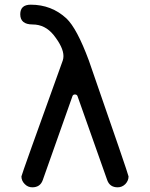

<svg xmlns="http://www.w3.org/2000/svg" viewBox="-20 -785 640 820"><path d="M111.5 -765Q200 -765 263.5 -706.5Q308.5 -664 359.5 -526.5Q529 -38.5 529 -31.5Q529 -13.5 515.5 1Q501.5 15 482.5 15Q449 15 438 -15.5L311 -374.5Q308.5 -381.5 300 -381.5Q292 -381.5 289.5 -374.5L162.5 -15.5Q151.5 15 118 15Q99 15 85.5 1Q71.5 -13 71.5 -31.5Q71.5 -37.5 248 -526.5Q251 -535.5 251 -545.5Q251 -582.5 209 -635.5Q172.5 -680.5 119.5 -680.5Q66.5 -680.5 66.5 -724Q66.5 -765 111.5 -765Z"/></svg>

Font: Maple Mono SC NF
Style: Regular
Weight: 400
Designer: subframe7536
Version: Version 4.2; ttfautohint (v1.8.4.7-5d5b-dirty);Nerd Fonts 6.